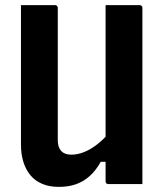

<svg xmlns="http://www.w3.org/2000/svg" viewBox="-20 -720 640 751"><path d="M537 0Q514 0 492 0Q470 0 448 0Q426 0 404 0Q402 0 400 -0.5Q398 -1 397 -2Q396 -3 395 -4Q394 -5 393.5 -7Q393 -9 393 -11Q393 -97 393 -183Q393 -269 393 -355.5Q393 -442 393 -528Q393 -614 393 -700Q415 -700 437 -700Q459 -700 481.5 -700Q504 -700 526 -700Q530 -700 532 -698.5Q534 -697 535.5 -695Q537 -693 537 -689Q537 -617 537 -544Q537 -471 537 -398.5Q537 -326 537 -253.5Q537 -181 537 -109Q537 -79 537 -51.5Q537 -24 537 0ZM210 11Q174 11 146 -0.5Q118 -12 99.5 -34Q81 -56 71.5 -86.5Q62 -117 62 -155Q62 -230 62 -304Q62 -378 62 -452.5Q62 -527 62 -600Q62 -625 62 -650Q62 -675 62 -700Q96 -700 129 -700Q162 -700 195 -700Q199 -700 201 -698.5Q203 -697 204.5 -695Q206 -693 206 -689Q206 -605 206 -517.5Q206 -430 206 -342Q206 -254 206 -171Q206 -144 219.5 -129.5Q233 -115 259 -115Q283 -115 308.5 -125Q334 -135 361 -156Q388 -177 415 -210V-87H374Q355 -53 331 -31.5Q307 -10 277.5 0.5Q248 11 210 11Z"/></svg>

Font: Recursive Monospace
Style: Bold
Weight: 700
Version: Version 1.047